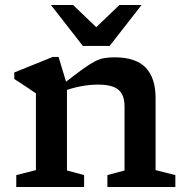

<svg xmlns="http://www.w3.org/2000/svg" viewBox="-20 -747 744 767"><path d="M247.5 -408.5V-66L316 -47.5V0H45V-47.5L123.5 -67.5V-374Q115.5 -380 93 -394.8Q70.5 -409.5 37 -431.5V-457.5L190.5 -519.5H214ZM409 -47.5 477.5 -66V-321.5Q477.5 -352 467.2 -371.2Q457 -390.5 433.5 -399.8Q410 -409 371.5 -409Q338.5 -409 304 -402.5Q269.5 -396 241 -385.5L232 -411.5Q279.5 -448.5 309.2 -470Q339 -491.5 359 -501.8Q379 -512 396.8 -515Q414.5 -518 437.5 -518Q522.5 -518 562 -476.8Q601.5 -435.5 601.5 -355.5V-67.5L680.5 -47.5V0H409ZM380 -623.5H349L457 -727H545.5L418 -563.5H311L183.5 -727H272Z"/></svg>

Font: Newsreader 7pt Medium
Style: Regular
Weight: 500
Designer: Hugues Gentile
Foundry: Production Type
Version: Version 1.003